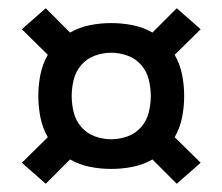

<svg xmlns="http://www.w3.org/2000/svg" viewBox="-20 -573 540 466"><path d="M409 -127 350 -186Q327 -173 301.5 -168Q276 -163 250 -163Q224 -163 198.5 -168Q173 -173 150 -186L91 -127L33 -178L96 -240Q83 -263 78 -288.5Q73 -314 73 -340Q73 -366 78 -391.5Q83 -417 96 -440L33 -502L91 -553L150 -494Q173 -507 198.5 -512Q224 -517 250 -517Q276 -517 301.5 -512Q327 -507 350 -494L409 -553L467 -502L404 -440Q417 -417 422 -391.5Q427 -366 427 -340Q427 -314 422 -288.5Q417 -263 404 -240L467 -178ZM250 -235Q270 -235 289.5 -242Q309 -249 322.5 -264.5Q336 -280 341 -300Q346 -320 346 -340Q346 -360 341 -380Q336 -400 322.5 -415.5Q309 -431 289.5 -438Q270 -445 250 -445Q230 -445 210.5 -438Q191 -431 177.5 -415.5Q164 -400 159 -380Q154 -360 154 -340Q154 -320 159 -300Q164 -280 177.5 -264.5Q191 -249 210.5 -242Q230 -235 250 -235Z"/></svg>

Font: Iosevka SS04 Medium
Style: Regular
Weight: 500
Monospace: yes
Designer: Belleve Invis
Foundry: Belleve Invis
Version: Version 19.0.0; ttfautohint (v1.8.4)